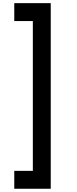

<svg xmlns="http://www.w3.org/2000/svg" viewBox="-20 -954 482 1195"><path d="M295.8 -934.4H68.8V-822.9H184.4V109.4H68.8V220.8H295.8Z"/></svg>

Font: Manrope3 Bold
Style: Regular
Weight: 700
Designer: Mikhail Sharanda
Foundry: Mikhail Sharanda
Version: Version 3.000;PS 003.000;hotconv 1.0.88;makeotf.lib2.5.64775